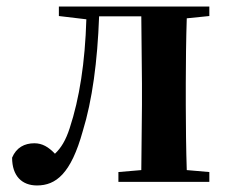

<svg xmlns="http://www.w3.org/2000/svg" viewBox="-20 -556 701 587"><path d="M411 0H620V-30L551 -36C549 -94 548 -179 548 -235V-301C548 -357 549 -442 551 -500L620 -507V-536H160V-507L244 -497C240 -365 223 -255 193 -164C181 -127 167 -104 148 -86C128 -107 109 -118 85 -118C55 -118 30 -105 17 -74C17 -18 47 11 93 11C151 11 197 -25 233 -155C262 -249 278 -368 283 -506H412L414 -301V-235L412 -36L342 -30V0Z"/></svg>

Font: Noto Serif CJK TC
Style: Bold
Weight: 700
Designer: Ryoko NISHIZUKA 西塚涼子 (kana & ideographs); Frank Grießhammer (Latin, Greek & Cyrillic); Wenlong ZHANG 张文龙 (bopomofo); San
Foundry: Adobe
Version: Version 2.001;hotconv 1.1.0;makeotfexe 2.6.0